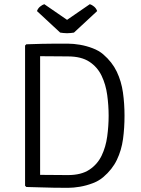

<svg xmlns="http://www.w3.org/2000/svg" viewBox="-20 -895 676 919"><path d="M576 -341Q576 -282.5 568.8 -229.2Q561.5 -176 539.5 -130Q517.5 -84 474 -47Q453 -29 423.2 -17.8Q393.5 -6.5 362.5 -1.2Q331.5 4 306 4Q267 4 238.5 3.5Q210 3 179.8 2Q149.5 1 106 0L100 -6V-677L106 -683Q149.5 -684.5 179.8 -685.2Q210 -686 238.5 -686Q267 -686 306 -686Q331.5 -686 362.5 -680.8Q393.5 -675.5 423.2 -664.2Q453 -653 474 -635Q517 -598 539 -551.8Q561 -505.5 568.5 -452.2Q576 -399 576 -341ZM500 -341Q500 -390 493.2 -440Q486.5 -490 466.5 -532Q446.5 -574 407.8 -599.5Q369 -625 305 -625Q270 -625 240.5 -625.5Q211 -626 172 -626V-58Q211 -58 240.5 -57.5Q270 -57 305 -57Q369 -57 407.8 -82.8Q446.5 -108.5 466.5 -150.2Q486.5 -192 493.2 -242.2Q500 -292.5 500 -341ZM410 -875Q420 -872 430.2 -863.5Q440.5 -855 445 -842L334 -739Q327.5 -738 318.8 -737Q310 -736 301 -736Q292 -736 283.5 -737Q275 -738 268 -739L157 -842Q161.5 -855 172 -863.5Q182.5 -872 192 -875L301 -800Z"/></svg>

Font: Signika Negative Light
Style: Regular
Weight: 300
Designer: Anna Giedry
Foundry: Anna Giedry
Version: Version 2.001